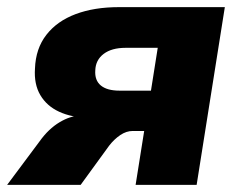

<svg xmlns="http://www.w3.org/2000/svg" viewBox="-39 -518 677 538"><path d="M-19 0 72 -122Q97 -157 128 -175.5Q159 -194 187 -194H208L207 -188Q161 -189 126.5 -205Q92 -221 74 -251.5Q56 -282 59 -326Q61 -382 91 -420.5Q121 -459 173 -478.5Q225 -498 294 -498H591L512 0H341L365 -151H333Q315 -151 298 -139.5Q281 -128 267 -110L187 0ZM296 -264H384L403 -384H313Q274 -384 251.5 -367Q229 -350 228 -321Q226 -293 243.5 -278.5Q261 -264 296 -264Z"/></svg>

Font: Nunito Sans 10pt Black
Style: Italic
Weight: 900
Italic angle: -9°
Designer: Vernon Adams
Foundry: Vernon Adams
Version: Version 3.101;gftools[0.9.27]